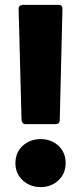

<svg xmlns="http://www.w3.org/2000/svg" viewBox="-20 -754 331 784"><path d="M207 -247H84Q71 -247 68 -263L56 -718Q56 -732 72 -734H220Q235 -734 235 -718L224 -263Q224 -248 207 -247ZM146 10Q103 10 73 -17.5Q43 -45 43 -88Q43 -132 73 -159Q103 -186 146 -186Q189 -186 218.5 -159Q248 -132 248 -88Q248 -45 218.5 -17.5Q189 10 146 10Z"/></svg>

Font: YamahaIndonesia935. App XBold
Style: Regular
Weight: 800
Designer: Dalton Maag Ltd
Foundry: Dalton Maag Ltd
Version: Version 1.002; January 01, 2024; Regular/Italic